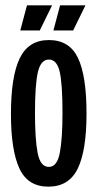

<svg xmlns="http://www.w3.org/2000/svg" viewBox="-20 -688 365 719"><path d="M161 11Q84 11 52.5 -57.5Q21 -126 21 -261Q21 -402 54 -470Q87 -538 163 -538Q240 -538 272 -471Q304 -404 304 -263Q304 -124 271 -56.5Q238 11 161 11ZM163 -63Q194 -63 204 -116Q214 -169 214 -265Q214 -374 203.5 -419.5Q193 -465 163 -465Q133 -465 122 -418.5Q111 -372 111 -263Q111 -167 121 -115Q131 -63 163 -63ZM129 -574H56L81 -668H175ZM254 -574H180L205 -668H300Z"/></svg>

Font: Bricolage Grotesque 48pt Condensed
Style: Regular
Weight: 400
Width: 3
Designer: Mathieu Triay
Foundry: Atelier Triay
Version: Version 1.000; ttfautohint (v1.8.4.7-5d5b);gftools[0.9.32]